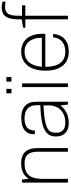

<svg xmlns="http://www.w3.org/2000/svg" viewBox="682 -1486 815 2218"><g transform="rotate(-90 1089.0 -377.5)"><path d="M88 0H131V-295C131 -440 186 -501 311 -501C402 -501 445 -454 445 -348V0H487V-348C487 -478 430 -540 313 -540C228 -540 169 -512 135 -457H132L124 -530H88Z M777 10C871 10 937 -31 975 -84H979L990 0H1022V-372C1022 -480 953 -539 838 -539C697 -539 640 -473 648 -382H691C688 -464 738 -501 830 -501C933 -501 982 -449 982 -364V-319C696 -310 621 -252 621 -136C621 -47 675 10 777 10ZM782 -30C701 -30 664 -67 664 -138C664 -227 708 -270 980 -282V-219C980 -107 901 -30 782 -30Z M1120 -652H1171V-711H1120ZM1255 -652H1307V-711H1255ZM1192 0H1234V-530H1192Z M1807 -298C1807 -447 1729 -540 1602 -540C1468 -540 1381 -437 1381 -261C1381 -96 1452 10 1603 10C1751 10 1804 -92 1805 -171H1766C1758 -74 1690 -30 1602 -30C1476 -30 1426 -119 1425 -261H1807ZM1426 -301C1437 -438 1503 -501 1601 -501C1701 -501 1762 -426 1762 -301Z M1974 0H2016V-492H2136V-530H2016V-579C2016 -681 2042 -726 2118 -726C2138 -726 2158 -724 2178 -720V-755C2166 -759 2142 -765 2113 -765C2017 -765 1974 -707 1974 -575V-534L1877 -517V-492H1974Z"/></g></svg>

Font: Kathrein 35 Thin
Style: Regular
Weight: 250
Designer: Lazydogs Typefoundry, based on Open Sans by Ascender Corporation
Foundry: Lazydogs Typefoundry
Version: Version 1.003;PS 001.003;hotconv 1.0.88;makeotf.lib2.5.64775